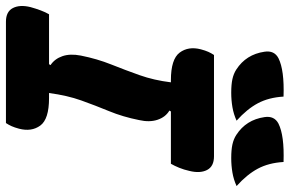

<svg xmlns="http://www.w3.org/2000/svg" viewBox="-192 -790 974 646"><g transform="rotate(90 295.0 -467.0)"><path d="M297 -934Q300 -884 319.5 -847.5Q339 -811 378 -776Q356 -766 332.5 -762Q309 -758 284 -758Q256 -758 238 -762Q220 -766 206 -775Q155 -808 146 -870Q141 -903 168 -917Q208 -937 297 -934ZM517 -934Q520 -884 539.5 -847.5Q559 -811 598 -776Q576 -766 552.5 -762Q529 -758 504 -758Q476 -758 458 -762Q440 -766 426 -775Q375 -808 366 -870Q361 -903 388 -917Q428 -937 517 -934ZM386 0H45Q11 0 -1 -23.5Q-13 -47 -4 -83Q1 -101 7 -117Q13 -133 20 -145H188L191 -150Q170 -164 161 -190Q152 -216 159 -252Q170 -307 189 -354.5Q208 -402 225 -450Q242 -498 249 -555H242Q171 -555 149 -584.5Q127 -614 138 -656Q142 -671 146.5 -681Q151 -691 157 -700H498Q532 -700 544 -676.5Q556 -653 547 -617Q543 -599 536.5 -583Q530 -567 523 -555H347L344 -550Q366 -537 375 -510Q384 -483 376 -448Q365 -393 346 -347Q327 -301 310 -253.5Q293 -206 285 -145H302Q373 -145 394.5 -115.5Q416 -86 405 -44Q401 -29 396.5 -19Q392 -9 386 0Z"/></g></svg>

Font: Recursive Sn Csl St XBd
Style: Italic
Weight: 800
Italic angle: -15°
Version: Version 1.079;hotconv 1.0.112;makeotfexe 2.5.65598; ttfautoh